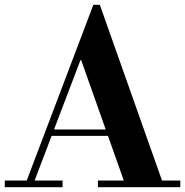

<svg xmlns="http://www.w3.org/2000/svg" viewBox="-35 -784 775 804"><path d="M488 -15 305 -532H301L294 -567L356 -764H383L648 -15ZM-15 0V-28H227V0ZM169 -215V-242H506V-215ZM375 0V-28H720V0ZM72 -15 356 -764H383L328 -601L105 -15Z"/></svg>

Font: Libre Bodoni SemiBold
Style: Regular
Weight: 600
Designer: Pablo Impallari, Rodrigo Fuenzalida
Foundry: Impallari Type
Version: Version 2.005;gftools[0.9.23]